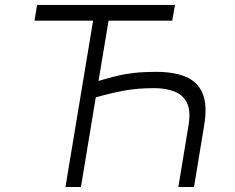

<svg xmlns="http://www.w3.org/2000/svg" viewBox="-20 -747 937 767"><path d="M679 -727.3 668 -664.4H413.7L373.6 -423.7Q411.2 -434.7 443.4 -442.8Q475.5 -451 513.1 -455.4Q550.8 -459.9 605.5 -459.9Q676.8 -459.9 723.9 -439.5Q771 -419 790 -372.2Q808.9 -325.3 795.5 -245.7L755 0H692.5L733 -245.7Q742.9 -303.6 726.9 -336.1Q710.9 -368.6 676.3 -381.7Q641.7 -394.9 595.2 -394.9Q528.8 -394.9 474.6 -384.8Q420.5 -374.6 362.6 -358L303.3 0H241.5L351.9 -664.4H117.9L128.2 -727.3Z"/></svg>

Font: Inter UI Light
Style: Italic
Weight: 300
Italic angle: 9.39999°
Designer: Rasmus Andersson
Foundry: rsms
Version: 3.2;8d6f07862